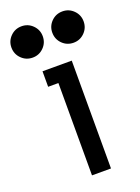

<svg xmlns="http://www.w3.org/2000/svg" viewBox="-155 -796 625 858"><g transform="rotate(-20 157.5 -367.0)"><path d="M219.2 0H128.9V-439H80.1V-512.7H219.2ZM254.9 -585Q223.6 -585 201.9 -606.7Q180.2 -628.4 180.2 -659.7Q180.2 -690.4 201.9 -712.2Q223.6 -733.9 254.9 -733.9Q285.6 -733.9 307.4 -712.2Q329.1 -690.4 329.1 -659.7Q329.1 -628.4 307.4 -606.7Q285.6 -585 254.9 -585ZM60.5 -585Q29.3 -585 7.6 -606.7Q-14.2 -628.4 -14.2 -659.7Q-14.2 -690.4 7.6 -712.2Q29.3 -733.9 60.5 -733.9Q91.3 -733.9 113 -712.2Q134.8 -690.4 134.8 -659.7Q134.8 -628.4 113 -606.7Q91.3 -585 60.5 -585Z"/></g></svg>

Font: Cadman
Style: Regular
Weight: 400
Designer: Paul James MIller
Foundry: High-Logic / Made with FontCreator
Version: Version 2.114;March 28, 2021;FontCreator 13.0.0.2683 64-bit